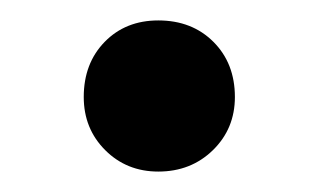

<svg xmlns="http://www.w3.org/2000/svg" viewBox="-20 -158 312 188"><path d="M135 10Q104 10 83 -11Q62 -32 62 -63Q62 -96 82.5 -117Q103 -138 135 -138Q168 -138 189 -117Q210 -96 210 -63Q210 -32 188.5 -11Q167 10 135 10Z"/></svg>

Font: Caslon OS
Style: Regular
Weight: 400
Designer: Alfredo Marco Pradil
Foundry: Hanken Design Co.
Version: Version 1.000;PS 001.000;hotconv 1.0.88;makeotf.lib2.5.64775